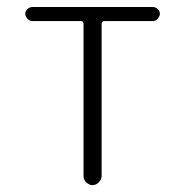

<svg xmlns="http://www.w3.org/2000/svg" viewBox="-20 -540 540 560"><path d="M74.2 -478.5Q66.4 -478.5 60.1 -485.4Q53.7 -492.2 53.7 -500Q53.7 -507.8 60.1 -513.7Q66.4 -519.5 74.2 -519.5H425.8Q433.6 -519.5 439.9 -513.7Q446.3 -507.8 446.3 -500Q446.3 -492.2 439.9 -485.4Q433.6 -478.5 425.8 -478.5H284.2Q276.4 -478.5 276.4 -469.7V-26.4Q276.4 -16.6 268.1 -8.3Q259.8 0 250 0Q240.2 0 231.9 -7.8Q223.6 -15.6 223.6 -26.4V-469.7Q223.6 -478.5 215.8 -478.5Z"/></svg>

Font: Rounded-X Mgen+ 1mn light
Style: Regular
Weight: 200
Designer: [Source Han Sans]
Ryoko NISHIZUKA  (kana & ideographs); Paul D. Hunt (Latin, Greek & Cyrillic); Wenlong ZHANG  (bopomofo
Version: Version 1.059.20150602